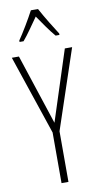

<svg xmlns="http://www.w3.org/2000/svg" viewBox="-103 -994 537 1038"><g transform="rotate(-10 165.5 -474.5)"><path d="M185 -949H146C123 -905 80 -833 56 -799V-791H78C105 -822 140 -875 166 -911C193 -872 226 -823 254 -791H275V-799C259 -823 210 -902 185 -949ZM166 -328 39 -714H0L147 -278V0H185V-278L331 -714H291Z"/></g></svg>

Font: Noto Sans Ethiopic ExtraCondensed ExtraLight
Style: Regular
Weight: 200
Width: 2
Designer: Monotype Design Team
Foundry: Monotype Imaging Inc.
Version: Version 2.102